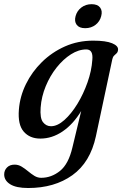

<svg xmlns="http://www.w3.org/2000/svg" viewBox="-64 -668 605 940"><path d="M405.5 -1Q378 127 290.2 189.8Q202.5 252.5 74 252.5Q15 252.5 -14.2 234Q-43.5 215.5 -43.5 186Q-43.5 166 -29.8 152Q-16 138 7.5 138Q26 138 42 147.8Q58 157.5 73.2 170.2Q88.5 183 104.2 192.8Q120 202.5 137.5 202.5Q187.5 202.5 229.5 169Q271.5 135.5 290.5 54L333.5 -124.5Q294.5 -60 242.8 -24.8Q191 10.5 133.5 10.5Q81.5 10.5 52 -23.8Q22.5 -58 28.5 -131.5Q33.5 -196 63 -256.2Q92.5 -316.5 141.5 -364.5Q190.5 -412.5 254.2 -440.8Q318 -469 392 -469Q454.5 -469 485 -456.2Q515.5 -443.5 514 -424.5Q513 -413 507 -407.2Q501 -401.5 494.8 -395.8Q488.5 -390 486 -378.5ZM135 -142Q131 -89.5 146.5 -69.8Q162 -50 185.5 -50Q217 -50 251 -80.2Q285 -110.5 314.8 -159.2Q344.5 -208 364.5 -264.8Q384.5 -321.5 388 -375Q393 -426 358.5 -426Q321 -426 283.2 -402Q245.5 -378 213.2 -337.5Q181 -297 160 -246.2Q139 -195.5 135 -142ZM353 -530Q324 -530 311.5 -546.5Q299 -563 306 -589Q313 -615 334.2 -631.2Q355.5 -647.5 384.5 -647.5Q413.5 -647.5 426 -631.2Q438.5 -615 431.5 -589Q425 -563 403.8 -546.5Q382.5 -530 353 -530Z"/></svg>

Font: Fraunces 9pt
Style: Italic
Weight: 400
Italic angle: -16°
Version: Version 1.000;[b76b70a41]